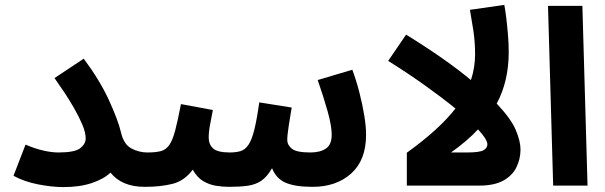

<svg xmlns="http://www.w3.org/2000/svg" viewBox="-20 -756 2466 782"><path d="M218 -135Q285 -135 307 -152.5Q329 -170 329 -192Q329 -216 315.5 -248Q302 -280 282 -315Q262 -350 240.5 -382Q219 -414 202 -438L321 -517Q386 -430 423.5 -348.5Q461 -267 473 -216Q484 -168 515 -151.5Q546 -135 580 -135Q618 -135 634.5 -115.5Q651 -96 651 -67Q651 -36 630.5 -15.5Q610 5 570 5Q476 5 430 -53Q403 -27 354 -10.5Q305 6 238 6Q192 6 135.5 -5Q79 -16 35 -40L84 -167Q121 -151 155.5 -143Q190 -135 218 -135Z M571 5 581 -135Q614 -135 635 -140.5Q656 -146 669.5 -165.5Q683 -185 693.5 -224.5Q704 -264 717 -332L847 -308Q843 -286 836.5 -253Q830 -220 830 -196Q830 -168 848 -151.5Q866 -135 916 -135Q941 -135 959.5 -140.5Q978 -146 991.5 -165.5Q1005 -185 1015.5 -226.5Q1026 -268 1036 -339L1168 -318Q1162 -283 1156 -244Q1150 -205 1150 -185Q1150 -166 1168.5 -150.5Q1187 -135 1244 -135Q1284 -135 1307.5 -151Q1331 -167 1331 -207Q1331 -244 1314 -304Q1297 -364 1274 -430L1415 -472Q1431 -429 1443.5 -380.5Q1456 -332 1463.5 -286.5Q1471 -241 1471 -207Q1471 -104 1410.5 -49.5Q1350 5 1253 5Q1183 5 1144 -11.5Q1105 -28 1088 -71Q1068 -36 1044.5 -20Q1021 -4 989 0.5Q957 5 913 5Q886 5 859 0.5Q832 -4 807.5 -18.5Q783 -33 765 -65Q731 -19 682 -7Q633 5 571 5Z M1915 -536Q1915 -586 1907.5 -634.5Q1900 -683 1894 -716L2034 -736Q2038 -716 2042 -683Q2046 -650 2049 -613.5Q2052 -577 2052 -544Q2052 -425 2003 -334Q2061 -273 2080.5 -227Q2100 -181 2100 -147Q2100 -109 2083.5 -75Q2067 -41 2030 -20.5Q1993 0 1931 0H1637V-134Q1769 -229 1835 -314Q1781 -358 1711 -408Q1641 -458 1561 -508L1634 -615Q1718 -563 1783.5 -517Q1849 -471 1898 -430Q1915 -480 1915 -536ZM1817 -135H1882Q1933 -135 1949 -144Q1965 -153 1965 -168Q1965 -188 1927 -229Q1882 -181 1817 -135Z M2233 0 2212 -732H2352L2373 0Z"/></svg>

Font: TSCustom
Style: Regular
Weight: 400
Designer: Monotype Design Team
Foundry: Monotype Imaging Inc.
Version: Version 2.004; ttfautohint (v1.8.3) -l 8 -r 50 -G 200 -x 14 